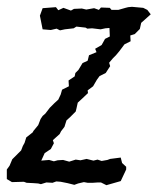

<svg xmlns="http://www.w3.org/2000/svg" viewBox="-25 -531 462 563"><path d="M96 -60 119 -62 133 -58 144 -61 160 -62 178 -57 197 -63 211 -61 229 -65 249 -60 261 -63 273 -59 290 -62 298 -65 329 -69 333 -53 345 -42V-34L329 0L287 12L271 4H262L247 5H232L221 3L204 7L193 11L173 6L153 2L140 1L129 5L111 4L95 9L87 7L73 6L53 5L45 2L10 3L-5 -6V-34L3 -45L11 -64L37 -90L42 -103L47 -112L52 -128L71 -143L73 -147L87 -164L94 -182L100 -191L108 -198L121 -215L134 -228L146 -239L153 -254L157 -268L177 -278L176 -295L194 -307L196 -317L205 -326L217 -346L232 -353L236 -369L258 -378L254 -388L273 -399L283 -417L297 -424L296 -449L284 -448L270 -445L245 -448L231 -447L226 -450L199 -453L191 -448L165 -445L151 -442L141 -447L124 -443L100 -445L92 -485L100 -507L139 -510L146 -501L161 -508L183 -500L192 -505L215 -506L228 -503L251 -507L265 -502L271 -509L297 -508L302 -502H322L343 -508L351 -510L362 -511L395 -508L407 -502L417 -489L389 -464L385 -446L370 -431L357 -427L358 -410L340 -401L325 -381L315 -369L306 -360L295 -347L298 -337L285 -317L267 -308L259 -297L248 -278L232 -266L233 -258L215 -241L203 -230L199 -212L197 -204L181 -188L170 -178L164 -159L154 -146L150 -138L130 -120L133 -111L124 -94L106 -82Z"/></svg>

Font: Winky Rough Light
Style: Italic
Weight: 300
Italic angle: -8.97852°
Designer: Simon Atzbach
Foundry: typofactur
Version: Version 1.206; ttfautohint (v1.8.4.7-5d5b)